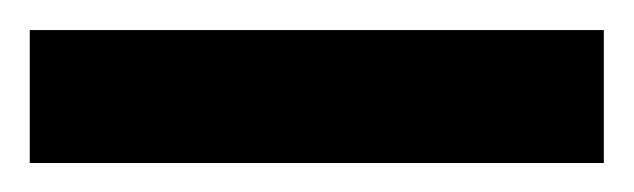

<svg xmlns="http://www.w3.org/2000/svg" viewBox="-20 -715 426 129"><path d="M0 -605.5V-694.8H385.7V-605.5Z"/></svg>

Font: Kanchenjunga
Style: Bold
Weight: 700
Designer: Becca Hirsbrunner Spalinger
Foundry: SIL International
Version: Version 2.001